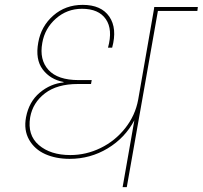

<svg xmlns="http://www.w3.org/2000/svg" viewBox="-20 -769 833 789"><path d="M266.1 -116.2Q209.5 -116.2 165.8 -135.7Q122.1 -155.3 99.6 -194.8Q77.1 -234.4 86.9 -287.1Q99.1 -351.1 143.3 -388.2Q187.5 -425.3 241.2 -430.2V-432.1Q186.5 -442.4 155.5 -483.6Q124.5 -524.9 137.2 -594.2Q148.9 -661.1 199 -705.1Q249 -749 319.8 -749Q396 -749 429.2 -700.7Q462.4 -652.3 440.9 -573.2H423.8Q444.3 -647.5 415 -690.2Q385.7 -732.9 316.9 -732.9Q255.4 -732.9 209.7 -692.6Q164.1 -652.3 153.8 -592.8Q141.1 -523.4 179.2 -481.7Q217.3 -439.9 303.2 -439.9H356.9L354 -423.8H299.8Q214.8 -423.8 164.8 -385.5Q114.7 -347.2 104 -287.1Q91.8 -213.9 139.6 -172.9Q187.5 -131.8 269 -131.8Q334 -131.8 393.6 -160.9Q453.1 -189.9 494.6 -242.4Q536.1 -294.9 547.9 -359.9L612.8 -731.9L613.8 -740.2H793L791 -724.1H628.9L501 0H483.9L532.2 -274.9Q493.7 -202.1 422.4 -159.2Q351.1 -116.2 266.1 -116.2Z"/></svg>

Font: SVN-Poppins Thin
Style: Italic
Weight: 100
Italic angle: -10°
Designer: Ninad Kale (Devanagari), Jonny Pinhorn (Latin)
Foundry: Indian Type Foundry
Version: Version 3.002 2017